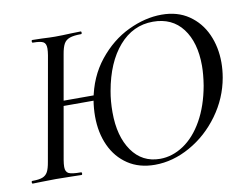

<svg xmlns="http://www.w3.org/2000/svg" viewBox="-72 -736 1085 848"><g transform="rotate(-10 470.0 -312.0)"><path d="M177 -337H378L374 -314H172ZM179 -577Q179 -599 166.5 -606Q154 -613 120 -613Q116 -613 116 -619Q116 -625 120 -625L163 -624Q199 -622 221 -622Q252 -622 294 -624L336 -625Q340 -625 340 -619Q340 -613 336 -613Q303 -613 285 -606.5Q267 -600 258.5 -584.5Q250 -569 245 -539L164 -79Q161 -61 161 -48Q161 -26 175 -19Q189 -12 230 -12Q234 -12 234 -6Q234 0 230 0Q200 0 183 -1L115 -2L54 -1Q38 0 12 0Q8 0 8 -6Q8 -12 12 -12Q42 -12 57.5 -18Q73 -24 81 -38.5Q89 -53 94 -83L176 -546Q179 -564 179 -577ZM334 -244Q334 -280 340 -317Q358 -418 416 -490.5Q474 -563 550.5 -599.5Q627 -636 701 -636Q772 -636 822.5 -601.5Q873 -567 899 -509.5Q925 -452 925 -382Q925 -350 919 -315Q903 -225 848.5 -150Q794 -75 716.5 -31.5Q639 12 558 12Q488 12 437.5 -21.5Q387 -55 360.5 -113Q334 -171 334 -244ZM830 -295Q838 -345 838 -383Q838 -488 791 -550Q744 -612 658 -612Q568 -612 505.5 -540Q443 -468 421 -343Q413 -299 413 -249Q413 -141 459 -75.5Q505 -10 585 -10Q640 -10 690.5 -43.5Q741 -77 777.5 -141.5Q814 -206 830 -295Z"/></g></svg>

Font: Cormorant Infant Medium
Style: Italic
Weight: 500
Italic angle: -10°
Designer: Christian Thalmann (Catharsis Fonts)
Foundry: Catharsis Fonts
Version: Version 4.000